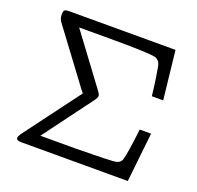

<svg xmlns="http://www.w3.org/2000/svg" viewBox="-121 -812 963 940"><g transform="rotate(20 361.0 -341.5)"><path d="M55.2 -657.2Q55.2 -674.3 61.5 -678.7Q67.9 -683.1 85 -683.1H638.2L666 -430.2H606.9Q600.1 -489.3 595 -522.2Q589.8 -555.2 585.9 -576.2Q582 -597.2 573.5 -605Q564.9 -612.8 559.6 -615Q554.2 -617.2 538.1 -619.1Q478 -625 337.9 -625H157.2L348.1 -368.2Q362.3 -349.1 361.8 -341.8Q361.8 -333 348.1 -314.9L160.2 -62H348.1Q530.3 -64 553.2 -68.8Q574.2 -73.7 581.1 -91.8Q581.1 -93.8 582 -96.2Q591.8 -127 606.9 -256.8H666L638.2 0H82Q57.1 0 57.1 -14.2Q57.1 -21 66.9 -36.1L284.2 -327.1V-328.1Q268.1 -347.2 254.9 -366.2L64.9 -621.1Q55.2 -635.3 55.2 -657.2Z"/></g></svg>

Font: CMU Concrete
Style: Roman
Weight: 500
Version: Version 0.7.0